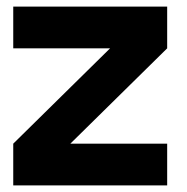

<svg xmlns="http://www.w3.org/2000/svg" viewBox="-20 -560 565 580"><path d="M20 0V-126L312.5 -414H20V-540H485V-414L192.5 -126H485V0Z"/></svg>

Font: Vela Sans ExtBd
Style: Regular
Weight: 800
Designer: Principal design: Mikhail Sharanda - project Manrope.
Design modification: Ravid Balaliev
Foundry: Mikhail Sharanda
Version: Version 1.001